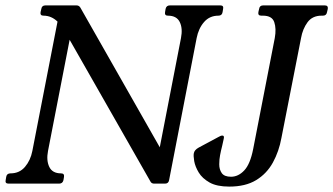

<svg xmlns="http://www.w3.org/2000/svg" viewBox="-34 -680 1234 711"><path d="M782 -660Q795 -660 792.2 -647L790.2 -635Q788 -622 775 -622Q742.2 -622 721.8 -598.5Q701.2 -575 694.2 -539L592.2 -13Q590 0 577 0H537Q527 0 523 -8L202.5 -570.2L236 -595L143.8 -121Q137 -86 148.5 -62Q160 -38 192 -38Q205 -38 203 -25L201 -13Q198 0 185 0H-2Q-16 0 -13 -13L-11 -25Q-9 -38 5 -38Q38 -38 58.5 -62Q79 -86 85.8 -121L179 -600Q156.2 -622 127 -622Q114 -622 116.2 -635L119 -647Q121 -660 134 -660H249.5Q258.5 -660 263.5 -652L589 -79.5L546.2 -75.5L636.2 -539Q643.2 -575 631.6 -598.5Q620 -622 588 -622Q575 -622 577.2 -635L579.2 -647Q582 -660 595 -660ZM1168.8 -660Q1181.8 -660 1179.8 -647L1177 -635Q1174.8 -622 1161.8 -622H1156.8Q1122.8 -622 1104.8 -597.5Q1086.8 -573 1080.8 -539L1008.2 -169.5Q999.2 -119.5 976.5 -78.1Q953.8 -36.8 914.4 -12.9Q875 11 815 11Q769 11 742 -4.2Q715 -19.5 701.9 -41.2Q688.8 -63 685.2 -83.2Q681.8 -103.5 683.8 -112.5Q686 -124.8 701.8 -133.5L775.5 -173Q783.5 -178 789.5 -178Q797.5 -178 794.5 -166Q793.5 -159 788.8 -140.2Q784 -121.5 781 -105.5Q778 -90.5 777.9 -71.5Q777.8 -52.5 787.2 -39Q796.8 -25.5 821.5 -25.5Q848.5 -25.5 870.5 -48.9Q892.5 -72.2 903.5 -128L983.5 -539Q989.8 -574 981.6 -598Q973.5 -622 939.5 -622H933.5Q920.5 -622 922.8 -635L925.5 -647Q927.5 -660 940.5 -660Z"/></svg>

Font: Young Serif Light
Style: Italic
Weight: 300
Italic angle: -10.979°
Designer: Bastien Sozeau
Foundry: NBR — Bastien Sozeau
Version: Version 5.001